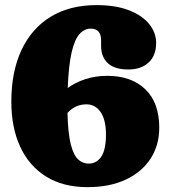

<svg xmlns="http://www.w3.org/2000/svg" viewBox="-20 -736 686 771"><path d="M367.5 -715.5Q445 -715.5 498.5 -694.5Q552 -673.5 579.5 -639Q607 -604.5 607 -563.5Q607 -513 576.8 -485Q546.5 -457 495.5 -457Q440 -457 413 -482.2Q386 -507.5 386 -552V-574Q386 -621 344 -621Q318.5 -621 299 -599Q279.5 -577 267.5 -525Q255.5 -473 252 -382.5Q282 -405 322.8 -418.2Q363.5 -431.5 411 -431.5Q507 -431.5 563.2 -377.8Q619.5 -324 619.5 -223Q619.5 -153 584.8 -99.2Q550 -45.5 485.5 -15Q421 15.5 331.5 15.5Q233 15.5 164.8 -27.2Q96.5 -70 61 -147Q25.5 -224 25.5 -327.5Q25.5 -448.5 66.5 -535.5Q107.5 -622.5 184 -669Q260.5 -715.5 367.5 -715.5ZM327 -317Q282 -317 251 -282.5Q253 -200.5 264.2 -156.5Q275.5 -112.5 293.8 -95.8Q312 -79 335.5 -79Q368 -79 386.8 -107.2Q405.5 -135.5 405.5 -195Q405.5 -255 384 -286Q362.5 -317 327 -317Z"/></svg>

Font: Fraunces 72pt S100 Black
Style: Regular
Weight: 900
Version: Version 1.000; ttfautohint (v1.8.3)